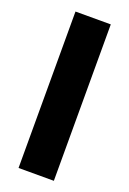

<svg xmlns="http://www.w3.org/2000/svg" viewBox="-118 -625 451 669"><g transform="rotate(20 107.0 -290.0)"><path d="M41.9 0V-580H172.8V0Z"/></g></svg>

Font: Orbitron
Style: Regular
Weight: 400
Designer: Matt McInerney
Foundry: The League of Moveable Type
Version: Version 2.001